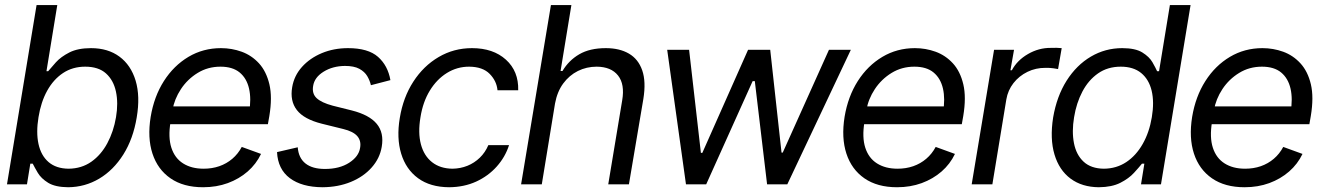

<svg xmlns="http://www.w3.org/2000/svg" viewBox="-20 -748 5365 779"><path d="M256.3 11.7Q204.1 11.2 175.5 -6.3Q147 -23.9 133.5 -46.6Q120.1 -69.3 112.8 -84H103L89.4 0H8.3L128.4 -727.5H212.4L168.5 -459H175.3Q187 -473.1 207 -495.4Q227.1 -517.6 261.5 -535.2Q295.9 -552.7 349.1 -552.7Q418 -552.7 464.6 -518.3Q511.2 -483.9 530.3 -420.7Q549.3 -357.4 534.7 -271.5Q520.5 -185.1 480.5 -121.3Q440.4 -57.6 382.6 -23.2Q324.7 11.2 256.3 11.7ZM258.3 -63.5Q311 -64 350.6 -91.8Q390.1 -119.6 415.5 -167Q440.9 -214.4 450.7 -272.5Q460.4 -330.1 450.4 -376.5Q440.4 -422.9 409.9 -450.2Q379.4 -477.5 325.7 -477.5Q274.9 -477.5 235.8 -451.7Q196.8 -425.8 171.4 -379.9Q146 -334 136.2 -272.5Q126 -210.9 136.2 -163.8Q146.5 -116.7 177.2 -90.3Q208 -64 258.3 -63.5Z M804.2 11.7Q724.1 11.7 671.9 -24.4Q619.6 -60.5 598.6 -124.8Q577.6 -189 591.3 -273.9Q605 -356.4 645 -419.2Q685.1 -481.9 744.6 -517.3Q804.2 -552.7 876.5 -552.7Q920.4 -552.7 960.7 -538.1Q1001 -523.4 1030.8 -491Q1060.5 -458.5 1073 -406Q1085.4 -353.5 1072.8 -277.3L1066.9 -244.1H646L658.2 -316.4H1034.2L990.7 -292Q1000 -346.7 990.5 -388.4Q981 -430.2 952.4 -453.9Q923.8 -477.5 874.5 -477.5Q823.2 -477.5 782 -452.1Q740.7 -426.8 714.1 -386.5Q687.5 -346.2 679.7 -300.8L671.9 -252.9Q661.6 -190.9 675.3 -148.7Q689 -106.4 722.9 -85Q756.8 -63.5 806.2 -63.5Q840.3 -63.5 869.9 -73.7Q899.4 -84 922.6 -103.8Q945.8 -123.5 960.9 -151.9L1039.1 -123.5Q1019.5 -82.5 984.9 -52.2Q950.2 -22 904.3 -5.1Q858.4 11.7 804.2 11.7Z M1564 -422.9 1484.9 -402.3Q1480.5 -421.4 1470 -439.2Q1459.5 -457 1438 -468.8Q1416.5 -480.5 1379.4 -480.5Q1329.6 -480 1292.7 -457Q1255.9 -434.1 1250.5 -399.4Q1245.1 -368.2 1264.6 -349.9Q1284.2 -331.5 1329.6 -319.3L1407.7 -299.8Q1478.5 -281.7 1508.5 -245.6Q1538.6 -209.5 1528.8 -152.3Q1521 -105.5 1488 -68.4Q1455.1 -31.2 1403.6 -10Q1352.1 11.2 1288.6 11.7Q1204.6 11.2 1156 -25.1Q1107.4 -61.5 1104 -130.9L1188 -150.4Q1191.4 -106.9 1219.5 -84.7Q1247.6 -62.5 1298.3 -62.5Q1357.4 -62.5 1396.5 -87.6Q1435.5 -112.8 1440.9 -147.5Q1446.3 -176.3 1429.7 -195.6Q1413.1 -214.8 1372.6 -224.6L1285.6 -246.1Q1213.4 -264.2 1184.6 -301.3Q1155.8 -338.4 1165.5 -394.5Q1173.3 -440.9 1205.3 -476.6Q1237.3 -512.2 1285.9 -532.5Q1334.5 -552.7 1392.1 -552.7Q1473.6 -552.7 1513.7 -517.3Q1553.7 -481.9 1564 -422.9Z M1802.2 11.7Q1725.6 11.2 1676.3 -24.9Q1627 -61 1607.7 -124.5Q1588.4 -188 1602.1 -269.5Q1615.7 -353 1657 -416.7Q1698.2 -480.5 1759.8 -516.6Q1821.3 -552.7 1895 -552.7Q1981 -552.7 2032.7 -505.9Q2084.5 -459 2082.5 -381.8H1998.5Q1995.1 -419.4 1966.8 -448.2Q1938.5 -477.1 1883.3 -477.5Q1834.5 -477.5 1793.2 -451.9Q1752 -426.3 1723.9 -380.4Q1695.8 -334.5 1686 -272.5Q1675.3 -209.5 1687.7 -162.6Q1700.2 -115.7 1733.2 -89.8Q1766.1 -64 1815.9 -63.5Q1848.1 -64 1876.5 -75.4Q1904.8 -86.9 1926.8 -108.2Q1948.7 -129.4 1961.4 -159.2H2045.4Q2029.8 -110.8 1995.4 -72.3Q1960.9 -33.7 1911.9 -11.2Q1862.8 11.2 1802.2 11.7Z M2231.9 -328.1 2178.2 0H2094.2L2215.3 -727.5H2298.3L2254.4 -460H2262.2Q2287.6 -502.9 2330.3 -527.8Q2373 -552.7 2438 -552.7Q2493.7 -552.7 2531.7 -530.5Q2569.8 -508.3 2585.7 -462.6Q2601.6 -417 2590.3 -346.7L2531.7 0H2447.8L2504.4 -340.8Q2515.6 -406.2 2487.5 -441.7Q2459.5 -477.1 2400.9 -477.5Q2359.9 -477.5 2324.7 -460Q2289.6 -442.4 2265.1 -409.2Q2240.7 -376 2231.9 -328.1Z M2763.2 0 2687 -545.9H2775.9L2823.7 -127.9H2829.6L3015.1 -545.9H3105L3150.9 -128.9H3155.8L3343.3 -545.9H3432.1L3174.3 0H3092.3L3042.5 -418.9H3033.7L2845.2 0Z M3619.6 11.7Q3539.6 11.7 3487.3 -24.4Q3435.1 -60.5 3414.1 -124.8Q3393.1 -189 3406.7 -273.9Q3420.4 -356.4 3460.4 -419.2Q3500.5 -481.9 3560.1 -517.3Q3619.6 -552.7 3691.9 -552.7Q3735.8 -552.7 3776.1 -538.1Q3816.4 -523.4 3846.2 -491Q3876 -458.5 3888.4 -406Q3900.9 -353.5 3888.2 -277.3L3882.3 -244.1H3461.4L3473.6 -316.4H3849.6L3806.2 -292Q3815.4 -346.7 3805.9 -388.4Q3796.4 -430.2 3767.8 -453.9Q3739.3 -477.5 3689.9 -477.5Q3638.7 -477.5 3597.4 -452.1Q3556.2 -426.8 3529.5 -386.5Q3502.9 -346.2 3495.1 -300.8L3487.3 -252.9Q3477.1 -190.9 3490.7 -148.7Q3504.4 -106.4 3538.3 -85Q3572.3 -63.5 3621.6 -63.5Q3655.8 -63.5 3685.3 -73.7Q3714.8 -84 3738 -103.8Q3761.2 -123.5 3776.4 -151.9L3854.5 -123.5Q3835 -82.5 3800.3 -52.2Q3765.6 -22 3719.7 -5.1Q3673.8 11.7 3619.6 11.7Z M3922.4 0 4013.2 -545.9H4094.2L4079.6 -462.9H4085.4Q4106.9 -503.4 4150.9 -528.8Q4194.8 -554.2 4243.7 -553.7Q4253.4 -554.2 4266.6 -554Q4279.8 -553.7 4287.6 -552.7L4272.9 -467.8Q4269 -468.8 4254.2 -470.9Q4239.3 -473.1 4222.2 -472.7Q4182.6 -473.1 4148.7 -456.5Q4114.7 -439.9 4092 -410.9Q4069.3 -381.8 4063 -344.7L4006.3 0Z M4438.5 11.7Q4370.1 11.2 4323.7 -23.2Q4277.3 -57.6 4258.3 -121.3Q4239.3 -185.1 4252.9 -271.5Q4267.6 -357.4 4307.6 -420.7Q4347.7 -483.9 4406 -518.3Q4464.4 -552.7 4533.2 -552.7Q4586.4 -552.7 4614.7 -535.2Q4643.1 -517.6 4655.8 -495.4Q4668.5 -473.1 4674.8 -459H4682.6L4726.6 -727.5H4810.5L4690.4 0H4609.4L4623 -84H4613.3Q4601.6 -69.3 4580.8 -46.6Q4560.1 -23.9 4525.6 -6.3Q4491.2 11.2 4438.5 11.7ZM4459 -63.5Q4509.8 -64 4549.6 -90.3Q4589.4 -116.7 4616.2 -163.8Q4643.1 -210.9 4653.3 -272.5Q4663.6 -334 4652.6 -379.9Q4641.6 -425.8 4610.1 -451.7Q4578.6 -477.5 4527.3 -477.5Q4474.1 -477.5 4435.1 -450.2Q4396 -422.9 4371.6 -376.5Q4347.2 -330.1 4337.9 -272.5Q4328.1 -214.4 4337.4 -167Q4346.7 -119.6 4376.7 -91.8Q4406.7 -64 4459 -63.5Z M5029.8 11.7Q4949.7 11.7 4897.5 -24.4Q4845.2 -60.5 4824.2 -124.8Q4803.2 -189 4816.9 -273.9Q4830.6 -356.4 4870.6 -419.2Q4910.6 -481.9 4970.2 -517.3Q5029.8 -552.7 5102.1 -552.7Q5146 -552.7 5186.3 -538.1Q5226.6 -523.4 5256.3 -491Q5286.1 -458.5 5298.6 -406Q5311 -353.5 5298.3 -277.3L5292.5 -244.1H4871.6L4883.8 -316.4H5259.8L5216.3 -292Q5225.6 -346.7 5216.1 -388.4Q5206.5 -430.2 5178 -453.9Q5149.4 -477.5 5100.1 -477.5Q5048.8 -477.5 5007.6 -452.1Q4966.3 -426.8 4939.7 -386.5Q4913.1 -346.2 4905.3 -300.8L4897.5 -252.9Q4887.2 -190.9 4900.9 -148.7Q4914.6 -106.4 4948.5 -85Q4982.4 -63.5 5031.7 -63.5Q5065.9 -63.5 5095.5 -73.7Q5125 -84 5148.2 -103.8Q5171.4 -123.5 5186.5 -151.9L5264.6 -123.5Q5245.1 -82.5 5210.4 -52.2Q5175.8 -22 5129.9 -5.1Q5084 11.7 5029.8 11.7Z"/></svg>

Font: Inter Tight
Style: Italic
Weight: 400
Italic angle: -9.39999°
Designer: Rasmus Andersson
Foundry: rsms
Version: Version 3.002